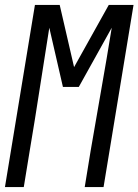

<svg xmlns="http://www.w3.org/2000/svg" viewBox="-25 -755 559 775"><path d="M-5 0 116 -735H216L274 -484L414 -735H514L393 0H317L341 -147Q362 -271 384 -395Q406 -519 426 -643L293 -404H229L174 -643Q154 -519 135 -395Q116 -271 95 -147L71 0Z"/></svg>

Font: Iosevka Oblique
Style: Regular
Weight: 400
Italic angle: -9°
Monospace: yes
Designer: Belleve Invis
Foundry: Belleve Invis
Version: Version 32.5.0; ttfautohint (v1.8.4)